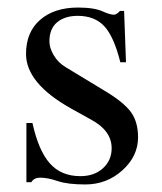

<svg xmlns="http://www.w3.org/2000/svg" viewBox="-20 -479 429 509"><path d="M154 -301 258 -238Q308 -208 327 -182Q346 -156 346 -115Q346 -65 304.5 -27.5Q263 10 206 10Q159 10 133 1Q106 -8 87 -8Q70 -8 63 4H50V-153H66Q82 -80 112 -46Q142 -12 193 -12Q230 -12 253 -33Q276 -54 276 -86Q276 -132 223 -161L169 -191Q49 -258 49 -336Q49 -394 86.5 -426.5Q124 -459 187 -459Q231 -459 254 -448Q272 -440 282 -440Q289 -440 298 -450H309L314 -314H299Q282 -382 256.5 -409.5Q231 -437 186 -437Q152 -437 131.5 -420Q111 -403 111 -369Q111 -352 122.5 -332.5Q134 -313 154 -301Z"/></svg>

Font: STIX MathJax Alphabets
Style: Regular
Weight: 400
Designer: MicroPress Inc., with final additions and corrections provided by Coen Hoffman, Elsevier (retired)
Version: Version 1.1.1